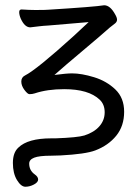

<svg xmlns="http://www.w3.org/2000/svg" viewBox="-20 -501 531 730"><path d="M210 90 174 91Q129 91 110 98.5Q91 106 91 121Q91 147 112 162Q125 171 125 181.5Q125 192 109 200.5Q93 209 76.5 209Q60 209 44.5 183.5Q29 158 29 118.5Q29 79 50 60Q86 25 175 25H191Q275 22 301 14Q338 2 358 -21Q378 -44 378 -74Q378 -104 359 -122Q317 -162 224 -162Q160 -162 112 -146Q103 -143 92 -143Q85 -143 73 -159Q61 -175 61 -191Q61 -207 75 -214Q120 -237 260 -364Q293 -394 317 -417L164 -404Q145 -403 128.5 -401Q112 -399 95 -397Q74 -397 59 -430Q53 -444 53 -455Q53 -465 62 -465Q92 -463 114 -463Q155 -463 163 -464Q340 -475 376 -481Q399 -481 418 -446Q425 -434 425 -426Q425 -417 415 -410L397 -396Q367 -369 295.5 -309Q224 -249 187 -216Q233 -222 254 -222Q290 -222 337.5 -207.5Q385 -193 418.5 -161Q452 -129 452 -76Q452 -22 422 15Q392 52 342 71Q305 85 210 90Z"/></svg>

Font: LXGW WenKai
Style: Regular
Weight: 400
Designer: LXGW / Fontworks Inc.
Foundry: LXGW / Fontworks Inc.
Version: Version 1.520; June 14, 2025